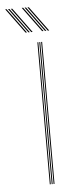

<svg xmlns="http://www.w3.org/2000/svg" viewBox="-117 -779 311 808"><g transform="rotate(-5 38.5 -375.0)"><path d="M76 0V-600H80V0ZM60 0V-600H64V0ZM68 0V-600H72V0ZM38 -645 -39 -750H-33L44 -645ZM14 -645 -63 -750H-57L20 -645ZM26 -645 -51 -750H-45L32 -645ZM108 -645 31 -750H37L114 -645ZM84 -645 7 -750H13L90 -645ZM96 -645 19 -750H25L102 -645Z"/></g></svg>

Font: Big Shoulders Inline Display Thin
Style: Regular
Weight: 100
Designer: Patric King
Foundry: XO Type Co
Version: Version 1.000